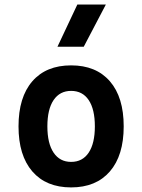

<svg xmlns="http://www.w3.org/2000/svg" viewBox="-20 -815 626 845"><path d="M293 9.8Q183.1 9.8 122.3 -60.5Q61.5 -130.9 61.5 -258.8Q61.5 -387.2 122.3 -457.3Q183.1 -527.3 293 -527.3Q402.8 -527.3 463.6 -457.3Q524.4 -387.2 524.4 -258.8Q524.4 -130.9 463.6 -60.5Q402.8 9.8 293 9.8ZM293 -102.5Q343.3 -102.5 370.4 -143.3Q397.5 -184.1 397.5 -258.8Q397.5 -334 370.4 -374.5Q343.3 -415 293 -415Q243.2 -415 215.8 -374.5Q188.5 -334 188.5 -258.8Q188.5 -184.1 215.8 -143.3Q243.2 -102.5 293 -102.5ZM232.9 -609.4 320.3 -794.9H445.8L348.6 -609.4Z"/></svg>

Font: Caskaydia Cove SemiBold
Style: Regular
Weight: 600
Monospace: yes
Designer: Aaron Bell
Foundry: Saja Typeworks
Version: Version 4.300; ttfautohint (v1.8.3)